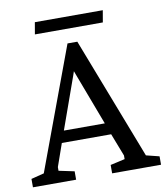

<svg xmlns="http://www.w3.org/2000/svg" viewBox="-95 -853 798 924"><g transform="rotate(-10 304.0 -390.5)"><path d="M138 -781H470L460 -723H128ZM-9 -41 54 -57 275 -653H323L553 -57L617 -41V0H378V-41L449 -57V-75L406 -186H165L126 -75V-57L202 -41V0H-9ZM385 -243 288 -500 284 -511 282 -516 276 -498 185 -243Z"/></g></svg>

Font: Faustina VF Beta
Style: Regular
Weight: 400
Designer: Alfonso Garcia
Foundry: Omnibus-Type
Version: Version 1.006